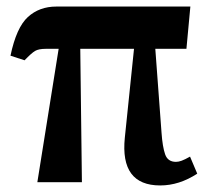

<svg xmlns="http://www.w3.org/2000/svg" viewBox="-20 -556 648 586"><path d="M94 0 159 -407H120Q98 -407 87 -400.5Q76 -394 55 -372L12 -386Q30 -472 65 -504Q100 -536 152 -536H561L549 -407H454L473 -151Q476 -108 484 -85Q492 -62 517 -62Q525 -62 534.5 -65.5Q544 -69 560 -78L582 -26Q527 10 469 10Q346 10 361 -136L389 -407H225L230 0Z"/></svg>

Font: Noto Serif ExtraCondensed
Style: Bold
Weight: 700
Width: 2
Designer: Monotype Design Team
Foundry: Monotype Imaging Inc.
Version: Version 2.014; ttfautohint (v1.8.4.7-5d5b)